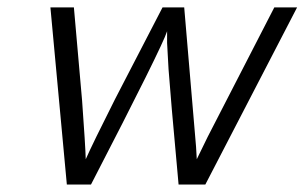

<svg xmlns="http://www.w3.org/2000/svg" viewBox="-20 -492 817 515"><path d="M115.2 -472.2H178.2L200.2 -222.2Q209 -101.1 210 -64.9Q229 -107.9 288.1 -225.1L416 -472.2H474.1L505.9 -98.1L507.8 -64.9L537.1 -125L715.8 -472.2H776.9L530.8 2.9H459L440.9 -198.2L432.1 -306.2L428.2 -377V-408.2Q415 -366.2 224.1 2.9H159.2V2Z"/></svg>

Font: CMU Bright
Style: Oblique
Weight: 500
Italic angle: -12°
Version: Version 0.7.0